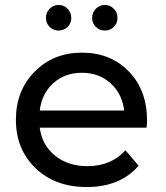

<svg xmlns="http://www.w3.org/2000/svg" viewBox="-20 -747 668 773"><path d="M252 -638.5Q237 -624 216 -624Q195 -624 180 -638.5Q165 -653 165 -675Q165 -697 180 -712Q195 -727 216 -727Q237 -727 252 -712Q267 -697 267 -675Q267 -653 252 -638.5ZM438 -638.5Q423 -624 402 -624Q381 -624 366 -638.5Q351 -653 351 -675Q351 -697 366 -712Q381 -727 402 -727Q423 -727 438 -712Q453 -697 453 -675Q453 -653 438 -638.5ZM572 -262Q572 -251 570 -233H140Q149 -163 201.5 -120.5Q254 -78 332 -78Q427 -78 485 -142L538 -80Q464 6 329 6Q202 6 123 -70Q44 -146 44 -265Q44 -382 119.5 -458.5Q195 -535 310 -535Q425 -535 498.5 -459.5Q572 -384 572 -262ZM140 -302H480Q472 -369 425.5 -411.5Q379 -454 310 -454Q241 -454 194.5 -412Q148 -370 140 -302Z"/></svg>

Font: Montserrat
Style: Regular
Weight: 500
Designer: Julieta Ulanovsky
Foundry: Julieta Ulanovsky
Version: Version 7.200;PS 007.200;hotconv 1.0.88;makeotf.lib2.5.64775